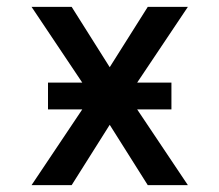

<svg xmlns="http://www.w3.org/2000/svg" viewBox="-20 -540 640 560"><path d="M72 0 220 -221H120V-299H220L72 -520H189L300 -344L411 -520H528L380 -299H480V-221H380L528 0H411L300 -176L189 0Z"/></svg>

Font: Iosevka SS04 Medium Extended
Style: Regular
Weight: 500
Width: 7
Monospace: yes
Designer: Belleve Invis
Foundry: Belleve Invis
Version: Version 19.0.0; ttfautohint (v1.8.4)